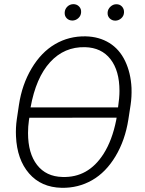

<svg xmlns="http://www.w3.org/2000/svg" viewBox="-20 -896 698 926"><path d="M277.8 9.8Q178.7 7.8 120.4 -59.3Q62 -126.5 57.1 -238.8Q55.2 -279.8 61 -320.3L71.3 -389.6Q85.9 -487.8 132.3 -565.9Q178.7 -644 245.6 -683.1Q312.5 -722.2 393.1 -720.7Q458 -719.2 507.1 -689Q556.2 -658.7 583.5 -601.6Q610.8 -544.4 614.3 -471.7Q615.7 -428.7 609.9 -390.1L599.1 -319.8Q583.5 -219.7 537.1 -142.3Q490.7 -64.9 424.1 -26.9Q357.4 11.2 277.8 9.8ZM127.4 -377.9H549.3Q556.2 -424.3 556.2 -457.5Q556.2 -555.2 512.7 -610.8Q469.2 -666.5 390.1 -668.5Q290 -670.9 221.7 -596.2Q153.3 -521.5 127.4 -377.9ZM542.5 -328.6 121.6 -328.1 119.6 -316.4Q115.2 -286.1 115.2 -254.4Q115.2 -156.2 158.9 -100.3Q202.6 -44.4 280.8 -42.5Q405.3 -38.1 479 -153.3Q521 -218.8 540.5 -316.9ZM292 -835.9Q293 -852.5 304.7 -864Q316.4 -875.5 333.5 -876Q350.6 -876 361.6 -864.5Q372.6 -853 371.1 -835.9Q370.1 -819.8 357.9 -808.6Q345.7 -797.4 329.6 -796.9Q312.5 -796.9 301.8 -807.9Q291 -818.8 292 -835.9ZM499 -835.4Q500 -852.1 512.7 -863.8Q525.4 -875.5 540.5 -875.5Q557.6 -876 568.4 -864.3Q579.1 -852.5 578.1 -835.4Q577.1 -818.8 564.9 -807.9Q552.7 -796.9 536.6 -796.4Q520 -796.4 509 -807.4Q498 -818.4 499 -835.4Z"/></svg>

Font: RobotoInd Light
Style: Italic
Weight: 300
Italic angle: -12°
Designer: Google
Version: Version 2.001151; 2014